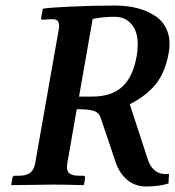

<svg xmlns="http://www.w3.org/2000/svg" viewBox="-20 -674 638 700"><path d="M478 -467.8Q490.2 -538.6 466.8 -575.7Q443.4 -612.8 397.9 -612.8Q356 -612.8 317.9 -605L268.1 -321.8H315.9Q385.7 -321.8 425 -357.2Q464.4 -392.6 478 -467.8ZM595.2 -481.9Q582.5 -409.7 547.9 -367.2Q513.7 -324.7 453.1 -293.9L517.1 -98.1Q536.6 -32.7 596.2 -40L594.2 -4.9Q557.6 5.9 513.2 5.9Q472.7 5.9 444.6 -17.6Q416.5 -41 402.8 -79.1L346.2 -247.1Q339.8 -264.6 320.3 -270.3Q300.8 -275.9 259.8 -275.9L225.1 -77.1Q221.2 -53.7 231.4 -43.5Q241.7 -33.2 270 -33.2H284.2Q291.5 -33.2 290 -23.9L286.1 -1L284.2 1Q212.9 -1 174.8 -1L22 1L21 -1L24.9 -23.9Q26.4 -33.2 34.2 -33.2H47.9Q76.2 -33.2 90.1 -44.2Q104 -55.2 107.9 -77.1L192.9 -559.1Q197.8 -580.1 193.6 -592Q189.5 -604 171.9 -604H166L136.2 -602.1Q127.9 -602.1 129.9 -608.9L136.2 -642.1Q152.8 -646 236.3 -649.9Q319.8 -653.8 399.9 -653.8Q444.8 -653.8 482.4 -643.8Q520 -633.8 548.8 -613.8Q577.6 -593.8 590.3 -559.8Q603 -525.9 595.2 -481.9Z"/></svg>

Font: Linux Libertine G
Style: Bold Italic
Weight: 700
Italic angle: -11.5°
Designer: Philipp H. Poll
Foundry: Philipp H. Poll
Version: Version 4.1.0